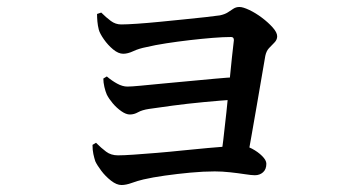

<svg xmlns="http://www.w3.org/2000/svg" viewBox="-20 -533 1040 550"><path d="M611 -71Q615 -94 619.5 -131Q624 -168 628.5 -211Q633 -254 637 -295.5Q641 -337 644.5 -369.5Q648 -402 650 -418Q650 -427 642 -427Q620 -427 589 -424.5Q558 -422 523.5 -418Q489 -414 456.5 -409Q424 -404 399 -398Q378 -394 362 -386.5Q346 -379 333 -379Q319 -379 304 -391.5Q289 -404 277.5 -420.5Q266 -437 263 -448Q260 -460 259 -471.5Q258 -483 258 -493L270 -497Q284 -483 297.5 -473Q311 -463 327 -463Q343 -463 372.5 -465Q402 -467 437.5 -470.5Q473 -474 507.5 -477.5Q542 -481 569.5 -484Q597 -487 610 -489Q624 -492 632.5 -497.5Q641 -503 648.5 -508Q656 -513 666 -513Q676 -513 694 -504.5Q712 -496 730 -482.5Q748 -469 761 -454.5Q774 -440 774 -429Q774 -419 766 -411Q758 -403 750.5 -395Q743 -387 740 -373Q736 -350 729.5 -312Q723 -274 715.5 -230.5Q708 -187 700.5 -144.5Q693 -102 687 -69ZM328 -3Q314 -3 298 -15.5Q282 -28 270 -44Q258 -60 253 -71Q250 -80 247.5 -91.5Q245 -103 245 -118L255 -124Q270 -109 284 -98.5Q298 -88 318 -88Q334 -88 363 -90Q392 -92 428.5 -95Q465 -98 503 -102Q541 -106 575.5 -109Q610 -112 635.5 -114Q661 -116 670 -116Q685 -116 702 -107Q719 -98 731 -86Q743 -74 743 -64Q743 -48 733.5 -39.5Q724 -31 710 -31Q701 -31 681.5 -34Q662 -37 639 -39.5Q616 -42 595 -42Q563 -42 525.5 -38.5Q488 -35 452.5 -30Q417 -25 391 -19Q374 -15 357.5 -9Q341 -3 328 -3ZM352 -205Q341 -205 327.5 -214.5Q314 -224 303 -237Q292 -250 286 -262Q282 -271 279 -284Q276 -297 276 -308L286 -314Q300 -302 315.5 -293.5Q331 -285 345 -285Q356 -285 382.5 -287.5Q409 -290 445 -293.5Q481 -297 520 -300.5Q559 -304 595.5 -307.5Q632 -311 658 -312L655 -248Q611 -245 563.5 -240.5Q516 -236 475 -230.5Q434 -225 407 -221Q387 -218 375.5 -211.5Q364 -205 352 -205Z"/></svg>

Font: Noto Serif TC SemiBold
Style: Regular
Weight: 600
Version: Version 2.002-H1;hotconv 1.1.0;makeotfexe 2.6.0